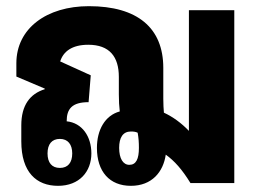

<svg xmlns="http://www.w3.org/2000/svg" viewBox="-20 -593 840 622"><path d="M168 9C237 9 276 -37 276 -96C276 -151 246 -195 196 -200C196 -240 213 -262 267 -262L274 -349L175 -394C185 -426 213 -448 266 -448C335 -448 365 -409 365 -344V-287C365 -267 366 -248 368 -232C320 -219 294 -172 294 -114C294 -37 335 9 404 9C472 9 509 -36 517 -92C545 -72 570 -44 597 0H739V-560H592V-169C568 -194 541 -214 511 -228C510 -240 509 -254 509 -273V-373C509 -503 425 -573 268 -573C131 -573 33 -501 33 -388V-345L125 -306V-304C77 -289 49 -252 49 -187V-135C49 -35 98 9 168 9ZM399 -59C379 -59 366 -79 366 -114C366 -147 378 -167 404 -167C413 -167 420 -166 426 -163C429 -146 430 -132 430 -114C430 -78 421 -59 399 -59ZM174 -49C148 -49 134 -66 134 -96C134 -126 148 -143 174 -143C200 -143 214 -125 214 -96C214 -66 200 -49 174 -49Z"/></svg>

Font: Noto Sans Thai Looped Condensed ExtraBold
Style: Regular
Weight: 800
Width: 3
Designer: Sasikarn Vongin, Ben Mitchell
Foundry: The Fontpad Ltd
Version: Version 1.001